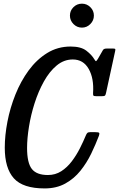

<svg xmlns="http://www.w3.org/2000/svg" viewBox="-20 -1015 648 1046"><path d="M519 -275.5Q501 -228 476.8 -177.8Q452.5 -127.5 418 -84.5Q383.5 -41.5 335.5 -15Q287.5 11.5 223 11.5Q105 11.5 55.5 -43.5Q6 -98.5 6 -210.5Q6 -277 20.5 -352.2Q35 -427.5 64 -500Q93 -572.5 136.2 -631.5Q179.5 -690.5 236.8 -726Q294 -761.5 365 -761.5Q421 -761.5 450.5 -738.8Q480 -716 494 -692Q500.5 -681 503.2 -681.8Q506 -682.5 513.5 -694.5L541 -742.5Q546 -750.5 561 -750.5H596.5Q605.5 -750.5 607.5 -748.2Q609.5 -746 607.5 -737.5L557.5 -508Q555 -497 551.8 -494Q548.5 -491 535.5 -491H503.5Q491 -491 488.8 -494.5Q486.5 -498 487 -508Q492.5 -588 463.2 -639.5Q434 -691 376.5 -691Q328 -691 288.5 -658Q249 -625 219 -571Q189 -517 168.5 -452.8Q148 -388.5 137.8 -324.5Q127.5 -260.5 127.5 -209Q127.5 -127.5 153.5 -94.5Q179.5 -61.5 241 -61.5Q281.5 -61.5 313.8 -82.2Q346 -103 371 -136Q396 -169 415 -206.5Q434 -244 448 -278Q451.5 -286.5 456 -290.8Q460.5 -295 471 -295H499.5Q517.5 -295 520.2 -291Q523 -287 519 -275.5ZM426.5 -864.5Q399.5 -864.5 380.2 -884Q361 -903.5 361 -930Q361 -957 380.2 -976Q399.5 -995 426.5 -995Q453 -995 472.2 -976Q491.5 -957 491.5 -930Q491.5 -903.5 472.2 -884Q453 -864.5 426.5 -864.5Z"/></svg>

Font: Besley* Condensed Medium
Style: Italic
Weight: 500
Width: 3
Italic angle: -13°
Designer: Owen Earl
Foundry: indestructible type*
Version: Version 3.000; ttfautohint (v1.8.3)